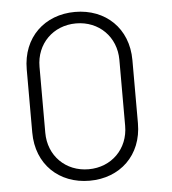

<svg xmlns="http://www.w3.org/2000/svg" viewBox="-51 -743 718 800"><g transform="rotate(-5 307.5 -343.0)"><path d="M513 -211V-475C513 -609 419 -696 292 -696C165 -696 71 -609 71 -475V-211C71 -77 165 10 292 10C419 10 513 -77 513 -211ZM459 -481V-205C459 -109 388 -38 292 -38C196 -38 125 -109 125 -205V-481C125 -577 196 -648 292 -648C388 -648 459 -577 459 -481Z"/></g></svg>

Font: ChivoLight
Style: Regular
Weight: 300
Designer: Hector Gatti
Foundry: Omnibus-Type
Version: Version 1.004;PS 001.004;hotconv 1.0.88;makeotf.lib2.5.64775